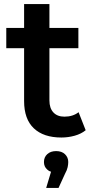

<svg xmlns="http://www.w3.org/2000/svg" viewBox="-20 -672 464 948"><path d="M283 7Q195 7 147 -38.5Q99 -84 99 -173V-434H11V-534H99V-652H224V-534H367V-434H224V-176Q224 -138 243.5 -117Q263 -96 298 -96Q340 -96 368 -118L403 -29Q381 -11 349 -2Q317 7 283 7ZM208 256 232 176Q221 173 213 165Q197 151 197 128Q197 104 213.5 89Q230 74 257 74Q285 74 301 89.5Q317 105 317 128Q317 139 314 153.5Q311 168 301 186L269 256Z"/></svg>

Font: Montserrat Thin SemiBold
Style: Regular
Weight: 600
Version: Version 9.000